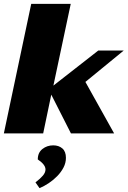

<svg xmlns="http://www.w3.org/2000/svg" viewBox="-30 -692 662 996"><path d="M247 -248 480 -430H612L413 -267L562 0H338L236 -201L194 0H-10L132 -672H337ZM312 127Q312 153 299.5 177Q287 201 267 221.5Q247 242 223 258Q199 274 175 284L154 254Q179 235 192.5 219Q206 203 206 187Q206 162 166 135Q166 100 190 81Q214 62 246 62Q275 62 293.5 78Q312 94 312 127Z"/></svg>

Font: Racing Sans One
Style: Regular
Weight: 400
Designer: Pablo Impallari, Rodrigo Fuenzalida
Foundry: Pablo Impallari, Rodrigo Fuenzalida
Version: Version 1.001; ttfautohint (v0.8) -G 200 -r 50